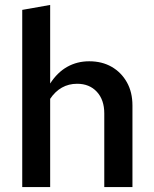

<svg xmlns="http://www.w3.org/2000/svg" viewBox="-20 -757 622 777"><path d="M70 0V-717L183 -737V-419Q212 -464 252 -486.5Q292 -509 341 -509Q393 -509 432 -486.5Q471 -464 493.5 -424Q516 -384 516 -330V0H402V-298Q402 -353 372 -385.5Q342 -418 292 -418Q258 -418 230.5 -402.5Q203 -387 183 -357V0Z"/></svg>

Font: Red Hat Text Medium
Style: Regular
Weight: 500
Designer: Pentagram, MCKL
Foundry: Pentagram, MCKL
Version: Version 1.023